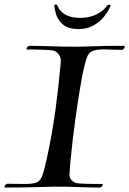

<svg xmlns="http://www.w3.org/2000/svg" viewBox="-57 -839 578 859"><path d="M-34 0Q-37 0 -37 -3Q-37 -7 -32.5 -12Q-28 -17 -24 -17Q-13 -17 5.5 -16.5Q24 -16 55 -16Q92 -16 108.5 -23.5Q125 -31 133.5 -56Q142 -81 153 -132Q177 -243 191 -346Q205 -449 215 -561Q217 -581 205.5 -596Q194 -611 180 -613Q170 -615 145.5 -616Q121 -617 98 -617.5Q75 -618 67 -617Q61 -617 61 -621Q61 -625 66 -629.5Q71 -634 76 -634Q117 -634 171.5 -632Q226 -630 274 -630Q311 -630 360.5 -632Q410 -634 498 -634Q501 -634 501 -630Q501 -626 496.5 -620.5Q492 -615 488 -616Q463 -616 443 -617Q423 -618 408 -618Q372 -618 355 -610Q338 -602 330 -577.5Q322 -553 311 -501Q305 -469 297.5 -422.5Q290 -376 282.5 -323Q275 -270 269 -219Q263 -168 259 -126Q255 -84 254 -61Q253 -42 264 -32Q275 -22 284 -20Q297 -18 320.5 -17Q344 -16 366.5 -16Q389 -16 398 -16Q403 -16 403 -12Q403 -9 398.5 -4.5Q394 0 388 0Q348 0 293 -2Q238 -4 190 -4Q165 -4 111 -2Q57 0 -33 0ZM295 -709Q252 -709 229 -726Q206 -743 197 -767Q188 -791 186 -812Q185 -819 193 -819Q198 -819 201 -812Q210 -788 235.5 -773.5Q261 -759 302 -759Q342 -759 373.5 -774Q405 -789 421 -812Q424 -818 431 -818Q439 -818 437 -812Q429 -791 410.5 -767Q392 -743 363 -726Q334 -709 296 -709Z"/></svg>

Font: Tapestry
Style: Regular
Weight: 400
Designer: Robert E. Leuschke
Foundry: Robert E. Leuschke
Version: Version 1.010; ttfautohint (v1.8.4.7-5d5b)